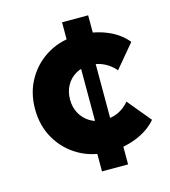

<svg xmlns="http://www.w3.org/2000/svg" viewBox="-106 -793 780 879"><g transform="rotate(-15 283.5 -353.5)"><path d="M325.7 -78Q245.3 -78 182.5 -114Q119.7 -150 83.2 -212.3Q46.7 -274.7 46.7 -354.3Q46.7 -434 83.2 -496.3Q119.7 -558.7 182.5 -594.7Q245.3 -630.7 325.7 -630.7Q397 -630.7 456.8 -606.5Q516.7 -582.3 552 -538L459.7 -428Q447 -443.7 428.7 -456.7Q410.3 -469.7 388.3 -477Q366.3 -484.3 341 -484.3Q303 -484.3 274.2 -467.8Q245.3 -451.3 229 -422Q212.7 -392.7 212.7 -355Q212.7 -318 229 -288.8Q245.3 -259.7 274 -242.3Q302.7 -225 341.3 -225Q367 -225 388.2 -231.3Q409.3 -237.7 427.3 -250Q445.3 -262.3 459.7 -279.7L551.3 -169Q516 -126.7 455.5 -102.3Q395 -78 325.7 -78ZM269 0V-108L298 -145.7V-554.3L269 -606V-706.7H392.7V-605L368.3 -557.3V-143.7L392.7 -107V0Z"/></g></svg>

Font: Lexend Medium
Style: Regular
Weight: 500
Designer: Bonnie Shaver-Troup, Thomas Jockin
Foundry: Lexend
Version: Version 1.005